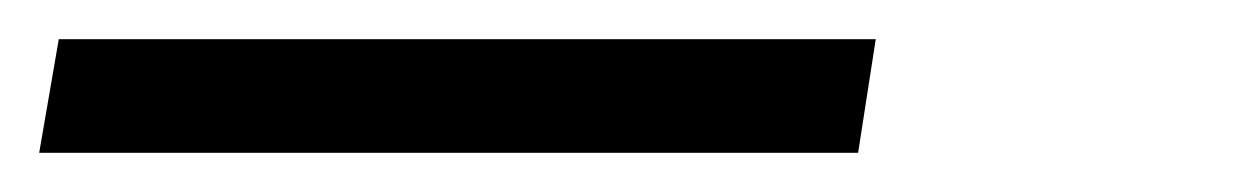

<svg xmlns="http://www.w3.org/2000/svg" viewBox="-21 137 641 98"><path d="M-1 215 9 157H426L417 215Z"/></svg>

Font: Iosevka SS04 Lt Ex Obl
Style: Regular
Weight: 300
Width: 7
Italic angle: -9°
Monospace: yes
Designer: Belleve Invis
Foundry: Belleve Invis
Version: Version 19.0.0; ttfautohint (v1.8.4)